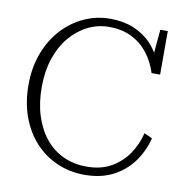

<svg xmlns="http://www.w3.org/2000/svg" viewBox="-81 -798 859 886"><g transform="rotate(10 348.0 -355.0)"><path d="M367 -682Q314 -682 267 -658.5Q220 -635 184 -592Q148 -549 128 -489Q108 -429 108 -355Q108 -281 127 -221Q146 -161 181 -118Q216 -75 265 -52Q314 -29 375 -29Q441 -29 488.5 -55.5Q536 -82 567.5 -127Q599 -172 612 -227L650 -210Q634 -146 596.5 -96Q559 -46 503 -18Q447 10 373 10Q302 10 242 -16.5Q182 -43 138 -91.5Q94 -140 70 -207Q46 -274 46 -355Q46 -435 71 -502Q96 -569 140.5 -618Q185 -667 243 -693.5Q301 -720 366 -720Q427 -720 474.5 -700.5Q522 -681 556 -646.5Q590 -612 608 -566L587 -555L601 -710H636V-506H596Q580 -557 549.5 -596.5Q519 -636 473.5 -659Q428 -682 367 -682Z"/></g></svg>

Font: Roboto Serif 36pt ExtraLight
Style: Regular
Weight: 250
Designer: Greg Gazdowicz
Foundry: Commercial Type
Version: Version 1.008